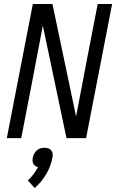

<svg xmlns="http://www.w3.org/2000/svg" viewBox="-20 -690 590 959"><path d="M86 0H14L144 -670H242L360 -108Q374 -181 388 -254.5Q402 -328 416 -402L468 -670H540L410 0H312L194 -562Q180 -489 166 -415.5Q152 -342 138 -268ZM153 249 119 211Q135 197 147.5 180Q160 163 170 145Q162 143 156 138.5Q150 134 146.5 127.5Q143 121 142.5 113Q142 105 144 97Q146 87 151 77.5Q156 68 164 61Q172 54 182 51Q192 48 202 48Q212 48 221 51Q230 54 236 61Q242 68 243 77.5Q244 87 242 97Q238 118 230.5 138.5Q223 159 211.5 178.5Q200 198 185.5 216Q171 234 153 249Z"/></svg>

Font: Lode
Style: Italic
Weight: 400
Italic angle: -11°
Monospace: yes
Designer: Belleve Invis
Foundry: Belleve Invis
Version: Version 29.2.0; ttfautohint (v1.8.3)